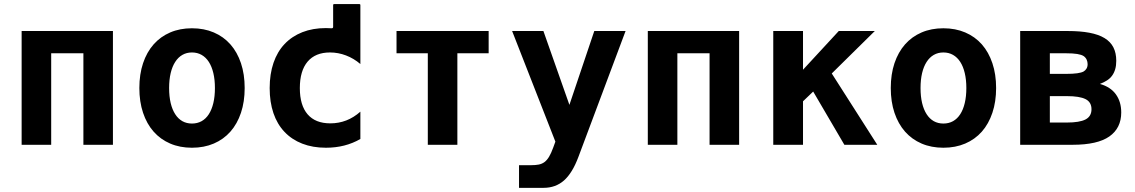

<svg xmlns="http://www.w3.org/2000/svg" viewBox="-20 -696 5458 923"><path d="M84 -546.9H522.9V0H380.9V-439.9H226.1V0H84Z M902.8 14.2Q844.7 14.2 798.1 -5.9Q751.5 -25.9 718.5 -63.2Q685.5 -100.6 667.7 -153.8Q649.9 -207 649.9 -272.9Q649.9 -338.9 667.7 -392.1Q685.5 -445.3 718.5 -482.7Q751.5 -520 798.1 -540Q844.7 -560.1 902.8 -560.1Q960.9 -560.1 1007.8 -540Q1054.7 -520 1087.6 -482.7Q1120.6 -445.3 1138.4 -392.1Q1156.2 -338.9 1156.2 -272.9Q1156.2 -207 1138.4 -153.8Q1120.6 -100.6 1087.6 -63.2Q1054.7 -25.9 1007.8 -5.9Q960.9 14.2 902.8 14.2ZM902.8 -102.1Q928.7 -102.1 949.2 -113.5Q969.7 -125 983.9 -147Q998 -168.9 1005.6 -200.7Q1013.2 -232.4 1013.2 -272.9Q1013.2 -313 1005.6 -344.7Q998 -376.5 983.9 -398.4Q969.7 -420.4 949.2 -432.1Q928.7 -443.8 902.8 -443.8Q877 -443.8 856.7 -432.1Q836.4 -420.4 822.3 -398.4Q808.1 -376.5 800.5 -344.7Q793 -313 793 -272.9Q793 -232.4 800.5 -200.7Q808.1 -168.9 822.3 -147Q836.4 -125 856.7 -113.5Q877 -102.1 902.8 -102.1Z M1348.1 -484.4Q1383.3 -521.5 1433.6 -541.3Q1483.9 -561 1546.4 -561Q1556.2 -561 1573.7 -560.1H1574.7Q1581.5 -560.1 1581.5 -566.9V-671.4Q1581.5 -676.3 1586.4 -676.3H1707.5Q1712.4 -676.3 1712.4 -671.4V-388.2Q1681.2 -415 1643.6 -429.4Q1606 -443.8 1566.4 -443.8Q1496.1 -443.8 1458.7 -399.7Q1421.4 -355.5 1421.4 -272.5Q1421.4 -189.9 1458.7 -146.5Q1496.1 -103 1567.9 -103Q1649.4 -103 1712.4 -159.2V-27.8Q1639.6 14.2 1546.9 14.2Q1483.4 14.2 1433.1 -5.4Q1382.8 -24.9 1347.7 -62Q1312.5 -99.1 1294.4 -152.3Q1276.4 -205.6 1276.4 -272.5Q1276.4 -339.8 1294.7 -393.6Q1313 -447.3 1348.1 -484.4Z M2036.6 -439.9H1886.2V-546.9H2329.1V-439.9H2178.7V0H2036.6Z M2475.1 98.1H2533.2Q2554.7 98.1 2570.3 95Q2585.9 91.8 2597.9 82.8Q2609.9 73.7 2619.6 57.4Q2629.4 41 2639.2 14.2L2649.9 -15.1L2441.9 -546.9H2592.3L2717.3 -191.9L2836.9 -546.9H2987.3L2760.3 59.1Q2731.4 136.2 2691.2 171.6Q2650.9 207 2593.3 207H2475.1Z M3094.2 -546.9H3533.2V0H3391.1V-439.9H3236.3V0H3094.2Z M3697.3 -546.9H3840.3V-360.8L4012.2 -546.9H4185.5L3978.5 -342.8L4197.3 0H4039.1L3889.2 -255.9L3840.3 -209V0H3697.3Z M4515.1 14.2Q4457 14.2 4410.4 -5.9Q4363.8 -25.9 4330.8 -63.2Q4297.9 -100.6 4280 -153.8Q4262.2 -207 4262.2 -272.9Q4262.2 -338.9 4280 -392.1Q4297.9 -445.3 4330.8 -482.7Q4363.8 -520 4410.4 -540Q4457 -560.1 4515.1 -560.1Q4573.2 -560.1 4620.1 -540Q4667 -520 4700 -482.7Q4732.9 -445.3 4750.7 -392.1Q4768.6 -338.9 4768.6 -272.9Q4768.6 -207 4750.7 -153.8Q4732.9 -100.6 4700 -63.2Q4667 -25.9 4620.1 -5.9Q4573.2 14.2 4515.1 14.2ZM4515.1 -102.1Q4541 -102.1 4561.5 -113.5Q4582 -125 4596.2 -147Q4610.4 -168.9 4617.9 -200.7Q4625.5 -232.4 4625.5 -272.9Q4625.5 -313 4617.9 -344.7Q4610.4 -376.5 4596.2 -398.4Q4582 -420.4 4561.5 -432.1Q4541 -443.8 4515.1 -443.8Q4489.3 -443.8 4469 -432.1Q4448.7 -420.4 4434.6 -398.4Q4420.4 -376.5 4412.8 -344.7Q4405.3 -313 4405.3 -272.9Q4405.3 -232.4 4412.8 -200.7Q4420.4 -168.9 4434.6 -147Q4448.7 -125 4469 -113.5Q4489.3 -102.1 4515.1 -102.1Z M4884.3 -546.9H5112.8Q5172.9 -546.9 5217 -538.6Q5261.2 -530.3 5289.8 -512.9Q5318.4 -495.6 5332.3 -468.5Q5346.2 -441.4 5346.2 -403.8Q5346.2 -380.9 5341.1 -363.3Q5335.9 -345.7 5326.2 -332.3Q5316.4 -318.8 5301.5 -309.3Q5286.6 -299.8 5267.6 -292.5Q5318.4 -278.3 5344.2 -242.7Q5370.1 -207 5370.1 -155.3Q5370.1 -80.1 5313 -40Q5255.9 0 5136.7 0H4884.3ZM5103 -340.8Q5138.2 -340.8 5158.7 -343.8Q5179.2 -346.7 5189.5 -352.5Q5197.8 -357.4 5203.1 -366.2Q5208.5 -375 5208.5 -387.7Q5208.5 -398.9 5203.9 -409.2Q5199.2 -419.4 5189.5 -426.3Q5179.2 -433.1 5158.7 -436.5Q5138.2 -439.9 5103 -439.9H5026.9V-340.8ZM5108.4 -106.9Q5169.9 -106.9 5198.5 -121.8Q5227.1 -136.7 5227.1 -170.9Q5227.1 -205.1 5198.5 -219.5Q5169.9 -233.9 5108.4 -233.9H5026.9V-106.9Z"/></svg>

Font: Hack
Style: Bold
Weight: 700
Monospace: yes
Designer: Christopher Simpkins
Foundry: Christopher Simpkins
Version: Version 2.017